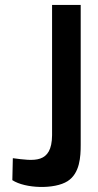

<svg xmlns="http://www.w3.org/2000/svg" viewBox="-20 -752 397 778"><path d="M30 -22C82 12 201 16 254 -18C304 -50 307 -118 307 -165V-732H191V-204C190 -87 117 -100 32 -111Z"/></svg>

Font: Exo
Style: Demi Bold
Weight: 600
Designer: Natanael Gama
Version: Version 1.00